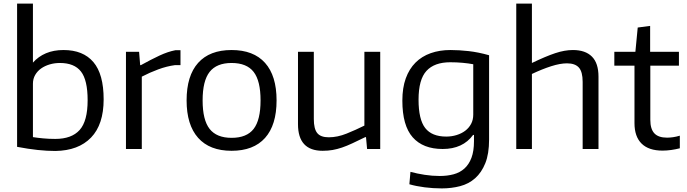

<svg xmlns="http://www.w3.org/2000/svg" viewBox="-20 -828 3817 1067"><path d="M288 11Q242 11 190 5.5Q138 0 75 -12V-808H163V-480Q193 -514 235.5 -532Q278 -550 333 -550Q442 -550 499 -483Q556 -416 556 -276Q556 -136 486 -63.5Q416 9 288 11ZM287 -56Q378 -56 422.5 -105.5Q467 -155 467 -271Q467 -383 430 -430.5Q393 -478 313 -478Q283 -478 256 -470Q229 -462 208.5 -447.5Q188 -433 175.5 -411.5Q163 -390 163 -363V-66Q188 -62 220 -59Q252 -56 287 -56Z M680 -540H753L759 -466H763Q819 -497 866 -519Q913 -541 955 -549H983V-466H952Q907 -460 859.5 -442.5Q812 -425 768 -402V0H680Z M1267 10Q1145 10 1081 -62Q1017 -134 1017 -270Q1017 -407 1081 -478.5Q1145 -550 1267 -550Q1389 -550 1453 -478.5Q1517 -407 1517 -270Q1517 -133 1453 -61.5Q1389 10 1267 10ZM1267 -62Q1351 -62 1389.5 -111.5Q1428 -161 1428 -270Q1428 -379 1389.5 -428.5Q1351 -478 1267 -478Q1184 -478 1145 -428.5Q1106 -379 1106 -270Q1106 -161 1145 -111.5Q1184 -62 1267 -62Z M1773 10Q1636 10 1636 -138V-540H1724V-166Q1724 -112 1743 -88.5Q1762 -65 1807 -65Q1855 -65 1906 -85.5Q1957 -106 2005 -130V-540H2093V0H2020L2014 -66H2010Q1969 -46 1938 -31.5Q1907 -17 1880.5 -8Q1854 1 1828.5 5.5Q1803 10 1773 10Z M2435 219Q2387 219 2340 213Q2293 207 2255 196L2261 127Q2298 137 2340 143.5Q2382 150 2424 150Q2466 150 2501 140.5Q2536 131 2561 108.5Q2586 86 2600 49Q2614 12 2614 -43V-78H2609Q2552 0 2440 0Q2331 0 2273.5 -65Q2216 -130 2216 -269Q2216 -340 2235 -392.5Q2254 -445 2289 -480Q2324 -515 2373.5 -532.5Q2423 -550 2483 -550Q2531 -550 2584.5 -544Q2638 -538 2698 -521V-53Q2698 27 2677 79Q2656 131 2620.5 162.5Q2585 194 2537 206.5Q2489 219 2435 219ZM2460 -69Q2490 -69 2517.5 -77.5Q2545 -86 2565.5 -101.5Q2586 -117 2598 -139.5Q2610 -162 2610 -191V-471Q2583 -476 2550.5 -479Q2518 -482 2482 -482Q2394 -482 2350 -434Q2306 -386 2306 -274Q2306 -164 2343 -116.5Q2380 -69 2460 -69Z M2849 -808H2936V-478Q3013 -515 3065.5 -532.5Q3118 -550 3164 -550Q3233 -550 3269.5 -513.5Q3306 -477 3306 -402V0H3218V-373Q3218 -429 3197 -452.5Q3176 -476 3131 -476Q3093 -476 3043 -460Q2993 -444 2936 -417V0H2849Z M3662 9Q3585 9 3545.5 -30Q3506 -69 3506 -144V-463H3394V-540H3511L3524 -675L3593 -684V-540H3753V-463H3594V-162Q3594 -111 3616.5 -87Q3639 -63 3687 -63Q3702 -63 3720 -65.5Q3738 -68 3758 -74V-4Q3735 2 3710 5.5Q3685 9 3662 9Z"/></svg>

Font: Encode Sans
Style: Regular
Weight: 400
Designer: Pablo Impallari, Andres Torresi
Foundry: Pablo Impallari, Andres Torresi
Version: Version 1.000; ttfautohint (v1.00) -l 8 -r 50 -G 200 -x 14 -